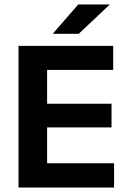

<svg xmlns="http://www.w3.org/2000/svg" viewBox="-20 -846 578 866"><path d="M63.5 0V-639H192.5V0ZM102 0V-109.5H494.5V0ZM138.5 -271.5V-378H483V-271.5ZM101.5 -530.5V-639H490.5V-530.5ZM333 -826H474V-824.5L335 -693.5H219V-695Z"/></svg>

Font: Anek Latin SemiBold
Style: Regular
Weight: 600
Designer: Yesha Goshar
Foundry: Ek Type
Version: Version 1.003